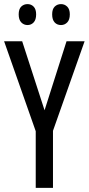

<svg xmlns="http://www.w3.org/2000/svg" viewBox="-20 -915 432 935"><path d="M197 -378 304 -714H392L238 -278V0H154V-276L0 -714H88ZM71 -845Q71 -871 83.5 -883Q96 -895 114 -895Q132 -895 144 -882.5Q156 -870 156 -845Q156 -819 144 -806Q132 -793 114 -793Q96 -793 83.5 -806Q71 -819 71 -845ZM234 -845Q234 -871 246.5 -883Q259 -895 277 -895Q295 -895 307.5 -882.5Q320 -870 320 -845Q320 -819 307.5 -806Q295 -793 277 -793Q258 -793 246 -806Q234 -819 234 -845Z"/></svg>

Font: Noto Sans Arabic ExtraCondensed
Style: Regular
Weight: 400
Width: 2
Designer: Monotype Design Team, Nadine Chahine, Nizar Qandah and Khaled Hosny
Foundry: Monotype Imaging Inc.
Version: Version 2.012